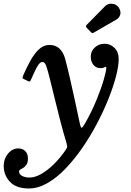

<svg xmlns="http://www.w3.org/2000/svg" viewBox="-142 -782 724 1062"><path d="M415 -405Q390 -405 375 -422.8Q360 -440.5 360 -470Q360.5 -500 383 -520Q405.5 -540 436.5 -540Q468.5 -540 491.5 -517Q514.5 -494 514.5 -456Q514.5 -417.5 499.8 -360.2Q485 -303 458 -235.5Q431 -168 394.5 -98.5Q358 -29 313.8 35.2Q269.5 99.5 220.5 150.5Q171.5 201.5 120 231Q68.5 260.5 17.5 260.5Q-52 260.5 -86.8 223.8Q-121.5 187 -121.5 135Q-121.5 97 -97.8 68Q-74 39 -41 39Q-17.5 39 -2.5 53.5Q12.5 68 12.5 94.5Q12.5 116.5 5 128Q-2.5 139.5 -12 145.5Q-21.5 151.5 -29 155.5Q-36.5 159.5 -36.5 166Q-36.5 182.5 -19.5 191.2Q-2.5 200 21 200Q51.5 200 85.8 180.5Q120 161 153.8 128.2Q187.5 95.5 216 55Q227 39 229 33.2Q231 27.5 225 6Q208.5 -47.5 192.2 -110.8Q176 -174 161 -235.2Q146 -296.5 134 -345Q122 -393.5 114 -416.5Q111 -424.5 106.2 -431.8Q101.5 -439 92 -439Q81.5 -439 71.2 -424.8Q61 -410.5 51 -389Q41 -367.5 31 -345Q27 -336.5 25.2 -333Q23.5 -329.5 13.5 -333L-6.5 -343Q-18.5 -347.5 -18 -351.5Q-17.5 -355.5 -13 -366.5Q4.5 -406.5 25.2 -444.8Q46 -483 72.2 -508.2Q98.5 -533.5 131.5 -533.5Q165 -533.5 186.8 -513.2Q208.5 -493 218.5 -456Q228.5 -419.5 242 -361.5Q255.5 -303.5 270.2 -235.5Q285 -167.5 299 -101.5Q305 -73.5 310 -75.2Q315 -77 327 -97Q366 -165.5 392.5 -230.8Q419 -296 432.5 -343.5Q446 -391 446 -406.5Q446 -412.5 442.5 -412.5Q439 -412.5 433.5 -408.8Q428 -405 415 -405ZM515 -740Q528.5 -718.5 522.8 -700.2Q517 -682 500.5 -673L379 -603Q372.5 -599 369 -599Q365.5 -599 360 -605L337.5 -628.5Q329.5 -637 337.5 -644.5L438.5 -747Q454 -763.5 478.2 -761.2Q502.5 -759 515 -740Z"/></svg>

Font: Besley* Medium
Style: Italic
Weight: 500
Italic angle: -13°
Designer: Owen Earl
Foundry: indestructible type*
Version: Version 3.000; ttfautohint (v1.8.3)